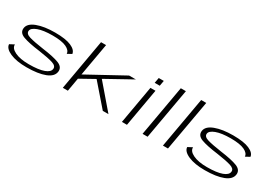

<svg xmlns="http://www.w3.org/2000/svg" viewBox="21 -1676 3624 2572"><g transform="rotate(30 1833.0 -390.0)"><path d="M378 5.5Q221 5.5 123.2 -37.2Q25.5 -80 21.5 -145.5L91.5 -182.5Q87.5 -123 168.2 -84Q249 -45 384 -45Q536 -45 616 -74.8Q696 -104.5 700.5 -156.5Q705.5 -203.5 636.2 -225.8Q567 -248 418.5 -269.5Q244 -292 158.8 -323.8Q73.5 -355.5 83 -429.5Q92.5 -506 203 -547.8Q313.5 -589.5 479.5 -589.5Q645 -589.5 729.8 -552.2Q814.5 -515 821.5 -456L755 -420Q754 -472 683.8 -505.5Q613.5 -539 470.5 -539Q329 -539 246 -508Q163 -477 159 -430.5Q155 -383.5 227 -362.5Q299 -341.5 440.5 -321Q620 -297 702.8 -264Q785.5 -231 777.5 -158.5Q768.5 -77.5 661.8 -36Q555 5.5 378 5.5Z M937.5 0 1075.5 -785H1153.5L1064.5 -279.5L1624.5 -586H1729L1330 -365L1643.5 0H1556L1270.5 -328.5L1051.5 -206.5L1015.5 0Z M1851.5 0 1954.5 -586H2032.5L1929.5 0ZM1985 -756H2063L2048 -673H1970Z M2171 0 2309.5 -785H2388L2249 0Z M2486 0 2624.5 -785H2703L2564 0Z M3133.5 5.5Q2976.5 5.5 2878.8 -37.2Q2781 -80 2777 -145.5L2847 -182.5Q2843 -123 2923.8 -84Q3004.5 -45 3139.5 -45Q3291.5 -45 3371.5 -74.8Q3451.5 -104.5 3456 -156.5Q3461 -203.5 3391.8 -225.8Q3322.5 -248 3174 -269.5Q2999.5 -292 2914.2 -323.8Q2829 -355.5 2838.5 -429.5Q2848 -506 2958.5 -547.8Q3069 -589.5 3235 -589.5Q3400.5 -589.5 3485.2 -552.2Q3570 -515 3577 -456L3510.5 -420Q3509.5 -472 3439.2 -505.5Q3369 -539 3226 -539Q3084.5 -539 3001.5 -508Q2918.5 -477 2914.5 -430.5Q2910.5 -383.5 2982.5 -362.5Q3054.5 -341.5 3196 -321Q3375.5 -297 3458.2 -264Q3541 -231 3533 -158.5Q3524 -77.5 3417.2 -36Q3310.5 5.5 3133.5 5.5Z"/></g></svg>

Font: Anybody UltraExpanded Light
Style: Italic
Weight: 300
Width: 9
Italic angle: -10°
Designer: Tyler Finck
Foundry: Etcetera Type Company
Version: Version 1.010; ttfautohint (v1.8.3) -l 8 -r 50 -G 200 -x 14 